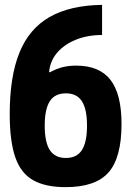

<svg xmlns="http://www.w3.org/2000/svg" viewBox="-20 -760 540 790"><path d="M250 10Q166 10 115.5 -19Q65 -48 42.5 -114Q20 -180 20 -290Q20 -445 60 -543.5Q100 -642 184 -690Q268 -738 400 -740V-616Q340 -616 292 -596.5Q244 -577 215 -543Q186 -509 182 -463H186Q214 -478 239 -484Q264 -490 293 -490Q389 -490 434.5 -431.5Q480 -373 480 -250Q480 -111 426.5 -50.5Q373 10 250 10ZM251 -110Q296 -110 317 -142.5Q338 -175 338 -243Q338 -311 317 -343.5Q296 -376 251 -376Q206 -376 185 -343.5Q164 -311 164 -243Q164 -175 185 -142.5Q206 -110 251 -110Z"/></svg>

Font: M PLUS Code Latin
Style: Bold
Weight: 700
Designer: Coji Morishita
Foundry: UNDERFOREST DESIGN
Version: Version 1.002; ttfautohint (v1.8.3)